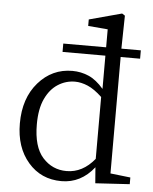

<svg xmlns="http://www.w3.org/2000/svg" viewBox="-56 -854 730 915"><g transform="rotate(5 308.5 -396.5)"><path d="M426 -106V-402Q389 -437 357 -450.5Q325 -464 296 -464Q252 -464 214.5 -440Q177 -416 154.5 -368Q132 -320 132 -246Q132 -138 178 -87Q224 -36 292 -36Q369 -36 426 -106ZM502 -43 598 -32V0L434 10L428 -66Q365 14 272 14Q174 14 112.5 -57.5Q51 -129 51 -243Q51 -364 116.5 -439Q182 -514 279 -514Q320 -514 357 -498Q394 -482 429 -441V-600H224V-640H429V-726L335 -734V-765L491 -807L505 -798L502 -640H595V-600H502Z"/></g></svg>

Font: Han-Nom Khai
Style: Regular
Weight: 400
Version: Version 1.200;June 22, 2023;FontCreator 14.0.0.2814 64-bit